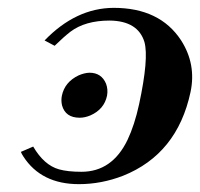

<svg xmlns="http://www.w3.org/2000/svg" viewBox="-20 -464 514 494"><path d="M185.1 -161.1Q148.4 -161.1 139.6 -192.9Q136.7 -205.6 139.2 -217.8Q146.5 -252.9 182.1 -270Q196.8 -276.4 210 -276.9Q241.2 -276.9 252.9 -248.5Q258.3 -233.9 255.4 -217.8Q248 -182.6 212.4 -167Q198.2 -161.1 185.1 -161.1ZM189.5 -22Q268.6 -22 308.1 -104Q326.2 -142.1 337.9 -195.8Q363.3 -314 351.6 -356Q335 -410.2 262.2 -411.1Q199.2 -411.1 161.1 -382.3Q144 -369.1 120.6 -346.2L94.7 -359.9Q175.3 -443.4 272.5 -443.8Q391.1 -443.8 445.8 -360.4Q485.4 -298.8 470.2 -227.1Q436 -67.4 296.4 -11.7Q240.7 9.8 183.1 9.8Q85.9 9.8 40 -61.5Q36.1 -67.4 33.7 -73.2L65.4 -86.9Q93.3 -39.1 131.8 -28.3Q154.3 -22 189.5 -22Z"/></svg>

Font: Linux Libertine Slanted O
Style: Bold Slanted
Weight: 700
Designer: Philipp H. Poll
Foundry: Philipp H. Poll
Version: Version 5.0.0